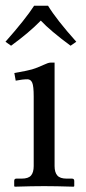

<svg xmlns="http://www.w3.org/2000/svg" viewBox="-22 -666 307 687"><path d="M149.9 -645.5Q180.2 -595.7 251 -516.6L230.5 -502.4Q157.7 -556.2 124 -592.3Q81.5 -548.8 17.6 -502.4L-2.4 -516.6Q69.3 -597.7 100.1 -645.5ZM173.3 -71.8Q173.3 -49.3 183.1 -38.1Q192.9 -26.9 216.3 -26.9H235.4Q243.7 -26.9 243.7 -18.6V0L241.7 2Q176.8 0 135.7 0Q94.7 0 30.8 2L28.8 0V-18.6Q28.8 -26.9 36.6 -26.9H55.7Q79.6 -26.9 89.1 -38.1Q98.6 -49.3 98.6 -71.8V-320.8Q98.6 -357.9 93.3 -370.1Q87.9 -382.3 76.2 -382.3Q58.6 -382.3 34.2 -377.4L29.3 -404.8Q74.7 -412.6 92.5 -417.7Q110.4 -422.9 133.3 -433.6Q150.9 -441.9 158.2 -441.9H173.3Z"/></svg>

Font: Libertinage
Style: l
Weight: 400
Designer: OSP
Foundry: OSP
Version: Version 1.0; 2008; OFL relea